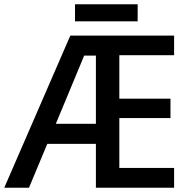

<svg xmlns="http://www.w3.org/2000/svg" viewBox="-21 -881 891 901"><path d="M625 -861H331V-781H625ZM796 0V-93H539V-327H779V-418H539V-622H796V-714H309L-1 0H115L201 -206H429V0ZM241 -300 374 -620H429V-300Z"/></svg>

Font: Noto Sans Thai Medium
Style: Regular
Weight: 500
Designer: Monotype Design Team
Foundry: Monotype Imaging Inc.
Version: Version 1.901